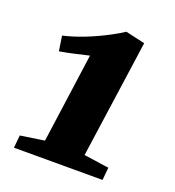

<svg xmlns="http://www.w3.org/2000/svg" viewBox="-109 -653 672 739"><g transform="rotate(20 227.0 -283.5)"><path d="M34.7 -51.8 132.8 -66.4 183.6 -433.1Q183.6 -433.1 126.5 -419.9Q97.7 -413.1 65.4 -407.7L56.2 -468.8Q140.6 -488.3 235.8 -539.1Q264.2 -554.2 283.7 -567.4L363.3 -549.3L294.9 -66.4L397.5 -51.8L392.6 0H29.8Z"/></g></svg>

Font: Merriweather
Style: Heavy Italic
Weight: 900
Italic angle: -7°
Designer: Eben Sorkin
Foundry: Eben Sorkin
Version: Version 1.001